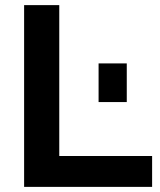

<svg xmlns="http://www.w3.org/2000/svg" viewBox="-20 -730 624 750"><path d="M74.2 0V-710H211.5V-120.6H574.2V0ZM365.1 -331.3V-482.3H475.2V-331.3Z"/></svg>

Font: Raleway Thin
Style: Regular
Weight: 100
Designer: Matt McInerney, Pablo Impallari, Rodrigo Fuenzalida
Foundry: Matt McInerney, Pablo Impallari, Rodrigo Fuenzalida
Version: Version 4.026